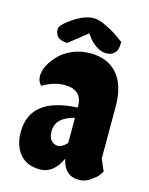

<svg xmlns="http://www.w3.org/2000/svg" viewBox="-105 -744 631 812"><g transform="rotate(15 210.5 -338.5)"><path d="M236 -301Q236 -372 157 -372Q112 -372 63 -343Q47 -359 47 -382.5Q47 -406 60.5 -431Q74 -456 96.5 -478.5Q119 -501 154 -515.5Q189 -530 228 -530Q306 -530 348 -481Q390 -432 390 -341V-112L412 -61Q408 -54 401 -44Q394 -34 370 -17Q346 0 320 0Q255 0 241 -72Q208 0 149.5 0Q91 0 60.5 -36.5Q30 -73 30 -132Q30 -285 236 -294ZM155 -169Q155 -130 182 -119Q188 -116 195 -116Q215 -116 236 -139V-249Q155 -230 155 -169ZM68 -594Q68 -611 116.5 -644Q165 -677 205 -677Q227 -677 261 -660.5Q295 -644 318 -627L342 -610Q342 -592 339.5 -580Q337 -568 325 -557.5Q313 -547 291 -547Q269 -547 247 -562.5Q225 -578 214 -594L202 -610L123 -547Q68 -547 68 -594Z"/></g></svg>

Font: Chela One
Style: Regular
Weight: 400
Designer: Miguel Hernandez
Foundry: LatinoType
Version: Version 1.001